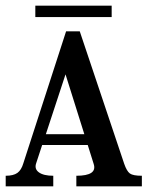

<svg xmlns="http://www.w3.org/2000/svg" viewBox="-28 -654 518 674"><path d="M99 -81Q92 -61 108.5 -49Q125 -37 159 -37V0H-8V-37Q19 -37 33 -47Q47 -57 54 -81L204 -544H252L408 -79Q417 -53 428 -45Q439 -37 470 -37V0H240V-37Q314 -37 301 -78L280 -145H120ZM133 -183H268L202 -393ZM96 -594V-634H364V-594Z"/></svg>

Font: Girassol
Style: Regular
Weight: 400
Width: 3
Designer: Liam Spradlin
Version: Version 1.004